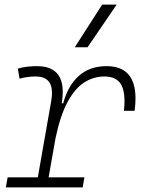

<svg xmlns="http://www.w3.org/2000/svg" viewBox="-20 -815 626 835"><path d="M5.4 0 13.2 -43.9H144.5L203.1 -377.9Q206.1 -396 206.1 -411.1Q206.1 -482.4 134.8 -482.4Q98.6 -482.4 64.9 -472.7L57.6 -516.6Q78.1 -522.9 98.9 -525.1Q119.6 -527.3 140.6 -527.3Q252.9 -527.3 252.9 -415.5Q252.9 -393.1 248.5 -365.7H254.9Q275.4 -442.9 323 -485.1Q370.6 -527.3 443.4 -527.3Q569.3 -527.3 569.3 -386.7Q569.3 -361.8 565.4 -333H519Q521.5 -356 521.5 -375.5Q521.5 -419.9 507.8 -445.8Q487.3 -482.4 433.6 -482.4Q387.7 -482.4 347.2 -457Q306.6 -431.6 274.7 -373Q242.7 -314.5 221.7 -215.3L191.4 -43.9H347.2L339.4 0ZM305.2 -609.4 424.3 -794.9H487.3L360.8 -609.4Z"/></svg>

Font: CaskaydiaCove NF ExtraLight
Style: Italic
Weight: 200
Italic angle: -10°
Designer: Aaron Bell
Foundry: Saja Typeworks
Version: Version 2111.001; VTT 6.35;Nerd Fonts 3.2.1